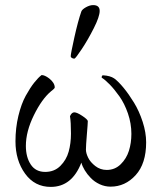

<svg xmlns="http://www.w3.org/2000/svg" viewBox="-20 -731 637 757"><path d="M258.8 -508.8Q258.8 -518.6 273.2 -583.5Q287.6 -648.4 300.8 -686Q303.7 -693.8 318.8 -702.4Q334 -710.9 347.2 -710.9Q373 -710.9 373 -688Q373 -665.5 349.6 -619.4Q326.2 -573.2 302.5 -537.6Q278.8 -502 273.9 -500H271Q267.6 -500 263.2 -502.7Q258.8 -505.4 258.8 -508.8ZM41 -173.8Q41 -226.6 52.5 -274.2Q64 -321.8 81.5 -353.5Q99.1 -385.3 115 -405.3Q130.9 -425.3 144 -435.1Q156.2 -435.1 173.8 -421.9Q195.8 -404.3 195.8 -386.2Q195.8 -385.3 195.1 -383.8Q194.3 -382.3 192.6 -380.9Q190.9 -379.4 189.5 -377.9Q188 -376.5 185.3 -374.3Q182.6 -372.1 181.2 -371.1Q145 -340.8 113.5 -276.6Q82 -212.4 82 -155.8Q82 -111.3 101.3 -82.3Q120.6 -53.2 158.2 -53.2Q194.3 -53.2 218 -76.9Q241.7 -100.6 250.7 -133.1Q259.8 -165.5 259.8 -204.1Q259.8 -250.5 255.9 -272.9Q262.7 -288.1 272.9 -288.1Q283.2 -288.1 304 -274.4Q324.7 -260.7 326.2 -253.9Q326.2 -245.1 322.5 -200.9Q318.8 -156.7 318.8 -141.1Q318.8 -127.4 327.4 -109.6Q335.9 -91.8 355.7 -76.4Q375.5 -61 400.9 -61Q433.1 -61 455.8 -83.3Q478.5 -105.5 488.3 -136.5Q498 -167.5 498 -203.1Q498 -244.1 484.4 -283.7Q470.7 -323.2 450.7 -351.3Q430.7 -379.4 412.6 -397.9Q394.5 -416.5 380.9 -424.8Q380.9 -434.1 386.2 -434.1Q414.1 -432.6 430.2 -421.9Q446.8 -409.7 467.3 -384.8Q487.8 -359.9 508.3 -326.4Q528.8 -293 542.5 -250.7Q556.2 -208.5 556.2 -169.9Q556.2 -85.9 514.9 -40.5Q473.6 4.9 416 4.9Q393.6 4.9 373 -4.6Q352.5 -14.2 338.1 -29.1Q323.7 -43.9 314.2 -59.6Q304.7 -75.2 300.8 -89.8Q263.7 5.9 180.2 5.9Q116.7 5.9 78.9 -46.4Q41 -98.6 41 -173.8Z"/></svg>

Font: Crimson
Style: Roman
Weight: 400
Version: Version 0.8